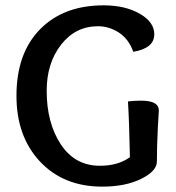

<svg xmlns="http://www.w3.org/2000/svg" viewBox="-20 -693 661 723"><path d="M570.8 -85Q570.8 -48.8 511.5 -19.5Q452.1 9.8 365.2 9.8Q219.2 9.8 130.6 -84.7Q42 -179.2 42 -332Q42 -492.2 130.6 -582.5Q219.2 -672.9 370.1 -672.9Q451.2 -672.9 506.1 -641.4Q561 -609.9 561 -564Q561 -511.2 481.9 -498Q464.8 -545.9 428 -570.1Q391.1 -594.2 349.1 -594.2Q264.2 -594.2 210 -524.7Q155.8 -455.1 155.8 -351.1Q155.8 -230 209 -149.4Q262.2 -68.8 356 -68.8Q424.8 -68.8 469.2 -101.1Q466.8 -229 461.9 -311Q484.9 -314 511.2 -314Q578.1 -314 578.1 -276.9L574.2 -209Q570.8 -141.1 570.8 -85Z"/></svg>

Font: Sukar
Style: Bold
Weight: 700
Designer: Dario Muhafara - Ghiath Alsory
Foundry: Dario Muhafara - Ghiath Alsory
Version: Version 1.00 March 27, 2016, initial release